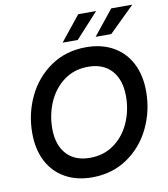

<svg xmlns="http://www.w3.org/2000/svg" viewBox="-97 -982 942 1077"><g transform="rotate(-10 374.0 -443.5)"><path d="M52 -288Q52 -399 98.5 -496Q145 -593 231.5 -652Q318 -711 432 -711Q521 -711 586.5 -674Q652 -637 687 -569Q722 -501 722 -409Q722 -297 675 -200Q628 -103 541.5 -44.5Q455 14 341 14Q253 14 187.5 -23Q122 -60 87 -128Q52 -196 52 -288ZM606 -402Q606 -495 558.5 -548Q511 -601 425 -601Q345 -601 286.5 -557.5Q228 -514 197.5 -443.5Q167 -373 167 -294Q167 -201 214.5 -148.5Q262 -96 348 -96Q427 -96 485.5 -138.5Q544 -181 575 -251Q606 -321 606 -402ZM610 -901H730L585 -759H496ZM422 -901H524L394 -759H308Z"/></g></svg>

Font: Hanken Grotesk SemiBold
Style: Italic
Weight: 600
Italic angle: -8°
Designer: Alfredo Marco Pradil
Foundry: Hanken Design Co.
Version: Version 3.014